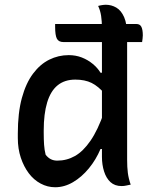

<svg xmlns="http://www.w3.org/2000/svg" viewBox="-20 -777 640 808"><path d="M212 -676H554Q569 -676 575 -664Q581 -652 581 -628Q581 -622 580 -614.5Q579 -607 578 -600H247Q227 -600 219.5 -614Q212 -628 212 -664Q212 -667 212 -670Q212 -673 212 -676ZM269 -545Q299 -545 324.5 -535Q350 -525 370.5 -508Q391 -491 403 -471H422V-381Q394 -414 365.5 -428Q337 -442 297 -442Q252 -442 222.5 -418Q193 -394 178.5 -346Q164 -298 164 -228V-218Q164 -190 165.5 -168Q167 -146 172 -126Q182 -113 194 -107Q206 -101 221 -101Q261 -101 295.5 -120.5Q330 -140 361 -185Q392 -230 418 -305V-150H403Q384 -105 354 -68.5Q324 -32 287.5 -10.5Q251 11 212 11Q180 11 151 -4.5Q122 -20 101 -48Q80 -76 67.5 -113.5Q55 -151 55 -196V-215Q55 -302 72 -364.5Q89 -427 119 -467Q149 -507 187.5 -526Q226 -545 269 -545ZM425 -757Q449 -757 469.5 -745Q490 -733 502.5 -704.5Q515 -676 515 -625Q515 -559 515 -493.5Q515 -428 515 -363.5Q515 -299 515 -234.5Q515 -170 515 -105Q515 -73 518 -49.5Q521 -26 530 0Q525 1 520 2Q515 3 510.5 4Q506 5 501.5 5.5Q497 6 492 6Q463 6 445 -10.5Q427 -27 418 -55.5Q409 -84 409 -117Q409 -192 409 -259Q409 -326 409 -390.5Q409 -455 409 -520.5Q409 -586 409 -658Q409 -688 405.5 -710.5Q402 -733 393 -752Q397 -753 401 -754Q405 -755 409 -755.5Q413 -756 417 -756.5Q421 -757 425 -757Z"/></svg>

Font: Recursive Monospace Casual Medium
Style: Regular
Weight: 500
Version: Version 1.047